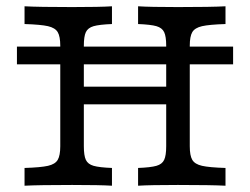

<svg xmlns="http://www.w3.org/2000/svg" viewBox="-20 -591 796 611"><path d="M508.9 -125.8V-445.2Q508.9 -475 502.4 -488.7Q496 -502.4 477.8 -507.7Q459.7 -512.9 419.4 -514.5V-571Q457.3 -568.5 546 -568.5Q653.2 -568.5 697.6 -571V-514.5Q646 -512.9 623 -507.7Q600 -502.4 591.9 -488.7Q583.9 -475 583.9 -445.2V-125.8Q583.9 -96 591.9 -82.3Q600 -68.5 623 -63.3Q646 -58.1 697.6 -56.5V0Q653.2 -2.4 546 -2.4Q457.3 -2.4 419.4 0V-56.5Q459.7 -58.1 477.8 -63.3Q496 -68.5 502.4 -82.3Q508.9 -96 508.9 -125.8ZM171.8 -125.8V-445.2Q171.8 -475 163.7 -488.7Q155.6 -502.4 132.7 -507.7Q109.7 -512.9 58.1 -514.5V-571Q103.2 -568.5 209.7 -568.5Q299.2 -568.5 336.3 -571V-514.5Q296 -512.9 277.8 -507.7Q259.7 -502.4 253.2 -488.7Q246.8 -475 246.8 -445.2V-125.8Q246.8 -96 253.2 -82.3Q259.7 -68.5 277.8 -63.3Q296 -58.1 336.3 -56.5V0Q299.2 -2.4 209.7 -2.4Q103.2 -2.4 58.1 0V-56.5Q109.7 -58.1 132.7 -63.3Q155.6 -68.5 163.7 -82.3Q171.8 -96 171.8 -125.8ZM218.5 -315.3H537.1V-258.9H218.5ZM33.9 -442.7H721.8V-386.3H33.9Z"/></svg>

Font: Playfair Micro SmCond SmLight
Style: Regular
Weight: 360
Width: 4
Designer: Claus Eggers Sørensen
Foundry: Claus Eggers Sørensen
Version: Version 2.100;Glyphs 3.2 (3219)